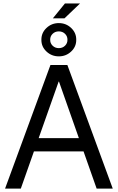

<svg xmlns="http://www.w3.org/2000/svg" viewBox="-20 -1110 693 1130"><path d="M102.5 0H9.8L276.9 -727.5H376.5L643.6 0H548.8L471.7 -218.8H179.7ZM207.5 -296.9H444.3L327.1 -629.9H325.2ZM326.2 -778.3Q283.7 -778.3 253.4 -806.9Q223.1 -835.4 223.6 -876Q223.1 -916.5 253.4 -945.3Q283.7 -974.1 326.2 -974.1Q368.7 -974.1 398.9 -945.3Q429.2 -916.5 428.7 -876Q429.2 -835.4 398.9 -806.9Q368.7 -778.3 326.2 -778.3ZM326.2 -826.7Q348.1 -826.7 362.8 -841.1Q377.4 -855.5 377 -876Q377.4 -896.5 362.8 -910.9Q348.1 -925.3 326.2 -925.3Q304.2 -925.3 289.6 -910.9Q274.9 -896.5 275.4 -876Q274.9 -855.5 289.6 -841.1Q304.2 -826.7 326.2 -826.7ZM291 -1002 362.3 -1089.8H451.2L359.4 -1002Z"/></svg>

Font: Inter Display
Style: Regular
Weight: 400
Designer: Rasmus Andersson
Foundry: rsms
Version: Version 4.000;git-37864ae